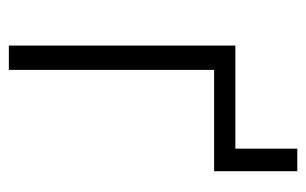

<svg xmlns="http://www.w3.org/2000/svg" viewBox="-149 -543 692 434"><g transform="rotate(90 197.0 -326.0)"><path d="M83 0V-512H316V-652H367V-464H138V0Z"/></g></svg>

Font: IBM Plex Sans Condensed Light
Style: Regular
Weight: 300
Width: 3
Designer: Mike Abbink, Paul van der Laan, Pieter van Rosmalen
Foundry: Bold Monday
Version: Version 3.201